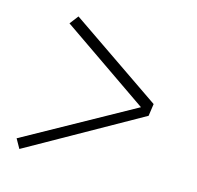

<svg xmlns="http://www.w3.org/2000/svg" viewBox="-78 -659 655 639"><g transform="rotate(15 250.0 -339.5)"><path d="M41 -101 23 -133 396 -340 94 -548 117 -578 434 -361 428 -319Z"/></g></svg>

Font: Iosevka Extralight
Style: Italic
Weight: 200
Italic angle: -9°
Monospace: yes
Designer: Belleve Invis
Foundry: Belleve Invis
Version: Version 32.5.0; ttfautohint (v1.8.4)